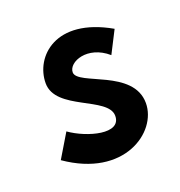

<svg xmlns="http://www.w3.org/2000/svg" viewBox="-65 -323 358 382"><g transform="rotate(-20 114.5 -131.5)"><path d="M46 -82 16 -32C124 43 214 -19 214 -81C214 -153 98 -160 98 -188C98 -210 143 -228 182 -194L206 -241C101 -301 40 -242 40 -186C40 -128 148 -119 148 -78C148 -39 81 -57 46 -82Z"/></g></svg>

Font: Hussar Tani
Style: Dwa
Weight: 700
Foundry: Cannot Into Space Fonts
Version: Version 0.92